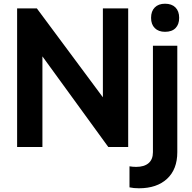

<svg xmlns="http://www.w3.org/2000/svg" viewBox="-20 -790 1033 1032"><path d="M72 -745H178L533 -267V-745H669V0H562L208 -487V0H72ZM676 217V104Q694 107 712 107Q755 107 778.5 87Q802 67 802 28V-544H933V28Q933 120 878 171Q823 222 727 222Q698 222 676 217ZM867 -770Q903 -770 923 -750Q943 -730 943 -694Q943 -659 923.5 -639Q904 -619 867 -619Q832 -619 812 -639Q792 -659 792 -694Q792 -730 812 -750Q832 -770 867 -770Z"/></svg>

Font: Evergrow Sans
Style: Bold
Weight: 700
Foundry: 10Web
Version: Version 1.000